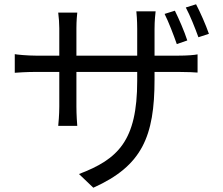

<svg xmlns="http://www.w3.org/2000/svg" viewBox="-20 -813 1040 897"><path d="M797 -763 749 -748C768 -710 791 -650 806 -607L855 -624C842 -665 815 -727 797 -763ZM896 -793 848 -778C868 -741 891 -683 907 -639L956 -655C942 -696 915 -757 896 -793ZM49 -560V-473C60 -474 105 -477 149 -477H257V-315C257 -277 253 -234 252 -225H341C340 -234 337 -278 337 -315V-477H621V-435C621 -155 531 -69 349 0L416 64C644 -38 702 -176 702 -442V-477H812C856 -477 892 -475 903 -474V-559C889 -556 856 -553 811 -553H702V-678C702 -718 706 -750 707 -760H617C618 -751 621 -718 621 -678V-553H337V-682C337 -716 340 -745 341 -754H252C255 -731 257 -703 257 -681V-553H149C107 -553 58 -558 49 -560Z"/></svg>

Font: Noto Sans CJK JP
Style: Regular
Weight: 400
Designer: Ryoko NISHIZUKA 西塚涼子 (kana, bopomofo & ideographs); Paul D. Hunt (Latin, Greek & Cyrillic); Sandoll Communications 산돌커뮤니
Foundry: Adobe
Version: Version 2.004;hotconv 1.0.118;makeotfexe 2.5.65603